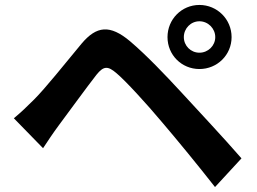

<svg xmlns="http://www.w3.org/2000/svg" viewBox="-20 -762 1040 776"><path d="M723 -612C723 -647 751 -676 786 -676C821 -676 850 -647 850 -612C850 -577 821 -549 786 -549C751 -549 723 -577 723 -612ZM657 -612C657 -540 714 -483 786 -483C858 -483 916 -540 916 -612C916 -684 858 -742 786 -742C714 -742 657 -684 657 -612ZM36 -284 154 -163C171 -189 195 -225 218 -256C259 -311 331 -410 370 -460C399 -496 416 -496 451 -466C488 -435 573 -342 635 -268C694 -199 785 -88 849 -6L956 -122C884 -205 777 -319 710 -392C648 -459 573 -538 506 -595C424 -664 370 -657 310 -586C242 -504 164 -406 118 -360C88 -330 66 -309 36 -284Z"/></svg>

Font: Noto Sans CJK JP Bold
Style: Regular
Weight: 700
Designer: Ryoko NISHIZUKA (kana & ideographs); Paul D. Hunt (Latin, Greek & Cyrillic); Wenlong ZHANG (bopomofo); Sandoll Communica
Foundry: Adobe Systems Incorporated
Version: Version 1.004;PS 1.004;hotconv 1.0.82;makeotf.lib2.5.63406